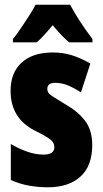

<svg xmlns="http://www.w3.org/2000/svg" viewBox="-20 -786 436 816"><path d="M372 -170Q372 -81 322 -35.5Q272 10 183 10Q143 10 103.5 3Q64 -4 26 -21V-174Q56 -156 92.5 -142.5Q129 -129 166 -129Q211 -129 211 -161Q211 -170 206.5 -179Q202 -188 184.5 -200Q167 -212 128 -231Q25 -283 25 -400Q25 -477 72 -520Q119 -563 205 -563Q248 -563 286 -551Q324 -539 364 -516L324 -393Q299 -410 271.5 -422Q244 -434 215 -434Q181 -434 181 -408Q181 -399 185.5 -392Q190 -385 207 -374Q224 -363 259 -342Q309 -314 340.5 -274Q372 -234 372 -170ZM278 -766Q312 -701 373 -620V-606H274Q244 -630 204 -679Q160 -626 136 -606H35V-620Q49 -637 68 -665Q87 -693 105 -721Q123 -749 131 -766Z"/></svg>

Font: Noto Sans ExtraCondensed Black
Style: Regular
Weight: 900
Width: 2
Designer: Monotype Design Team
Foundry: Monotype Imaging Inc.
Version: Version 2.013; ttfautohint (v1.8.4.7-5d5b)